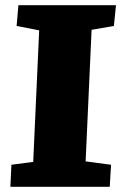

<svg xmlns="http://www.w3.org/2000/svg" viewBox="-20 -720 468 740"><path d="M131 -603 44 -620 51 -700H427L419 -620L333 -605L310 -98L408 -85L403 0H20L24 -85L108 -96Z"/></svg>

Font: Literata 12pt ExtraBold
Style: Italic
Weight: 800
Italic angle: -2°
Designer: Latin by Veronika Burian and Jose Scaglione. Greek by Irene Vlachou. Cyrillic by Vera Evstafieva
Foundry: TypeTogether
Version: Version 3.002